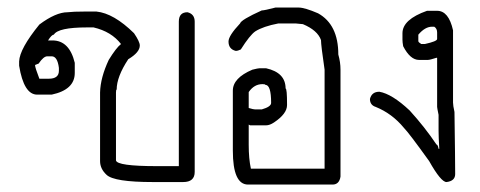

<svg xmlns="http://www.w3.org/2000/svg" viewBox="-20 -496 1297 519"><path d="M209.5 -464.8H240.7Q287.6 -460 342.3 -406.2Q357.9 -383.3 357.9 -373Q357.9 -354.5 326.7 -335.9Q295.4 -288.6 295.4 -253.9Q293.5 -253.9 293.5 -246.1V-62.5Q295.9 -46.9 404.8 -46.9H463.4V-437.5Q463.4 -462.9 486.8 -462.9Q506.3 -458 506.3 -437.5V-31.2Q506.3 -3.9 475.1 -3.9H393.1Q288.6 -3.9 268.1 -23.4Q250.5 -39.6 250.5 -60.5V-246.1Q251.5 -286.1 273.9 -334Q293.9 -366.7 307.1 -377Q281.2 -410.6 232.9 -421.9H215.3Q137.2 -421.9 125.5 -402.3Q119.6 -402.3 109.9 -386.7H121.6Q167.5 -386.7 182.1 -326.2V-298.8Q182.1 -253.4 119.6 -240.2H80.6Q44.4 -240.2 31.7 -318.4V-330.1Q33.2 -364.3 86.4 -429.7Q130.9 -462.9 162.6 -462.9Q177.7 -464.8 209.5 -464.8ZM74.7 -320.3Q74.7 -313.5 86.4 -283.2H111.8Q139.2 -283.2 139.2 -304.7V-312.5Q135.3 -343.8 119.6 -343.8H107.9Q97.7 -343.8 84.5 -324.2Z M724.6 -475.6H787.1Q803.7 -475.6 839.8 -460Q894.5 -429.7 894.5 -348.6Q900.4 -328.1 900.4 -307.6V-18.6Q897 2.9 878.9 2.9H650.4Q609.4 2.9 609.4 -88.9V-251Q609.4 -285.2 662.1 -307.6Q677.7 -311.5 681.6 -311.5H699.2Q752 -299.8 752 -256.8Q755.9 -256.8 755.9 -213.9V-211.9Q755.9 -188.5 720.7 -165Q709 -157.2 699.2 -157.2H656.2L652.3 -159.2V-104.5Q652.3 -66.9 658.2 -40H857.4V-307.6Q847.7 -373.5 847.7 -387.7Q838.4 -414.1 798.8 -430.7L779.3 -432.6H732.4Q691.4 -424.8 669.9 -411.1Q655.3 -400.9 630.9 -362.3Q623 -358.4 617.2 -358.4Q597.7 -363.3 597.7 -383.8Q597.7 -399.4 628.9 -432.6Q631.3 -442.4 687.5 -467.8Q694.8 -467.8 724.6 -475.6ZM652.3 -247.1V-204.1Q665 -200.2 669.9 -200.2H687.5Q712.9 -207.5 712.9 -217.8Q712.9 -266.6 697.3 -266.6Q697.3 -268.6 689.5 -268.6Q667 -268.6 652.3 -247.1Z M1161.6 -466.8Q1192.9 -466.8 1204.6 -414.1V-218.8Q1204.6 -210.9 1208.5 -193.4Q1210.4 -61.5 1210.4 -25.4Q1210.4 -6.8 1187 -3.9Q1171.9 -3.9 1140.1 -60.5Q1085 -137.2 1071.8 -150.4Q1040 -189 995.6 -207Q980 -211.9 980 -228.5Q984.9 -248 1005.4 -248Q1039.6 -242.2 1087.4 -197.3Q1128.4 -152.3 1159.7 -105.5Q1163.6 -105 1165.5 -93.8H1167.5Q1165.5 -126 1165.5 -142.6V-185.5Q1161.6 -204.6 1161.6 -207V-339.8H1159.7Q1142.1 -334 1136.2 -334H1112.8Q1088.9 -334 1069.8 -371.1Q1067.9 -381.8 1067.9 -388.7V-406.2Q1067.9 -443.4 1134.3 -466.8ZM1110.8 -402.3V-384.8Q1110.8 -381.8 1118.7 -377H1128.4Q1161.6 -384.3 1161.6 -390.6V-408.2Q1161.6 -418.9 1153.8 -423.8H1147.9Q1128.9 -423.8 1110.8 -402.3Z"/></svg>

Font: CEF Fonts CJK
Style: Regular
Weight: 400
Designer: PartyBoss (派对大魔王)
Version: Release 2.25